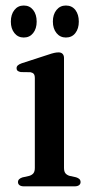

<svg xmlns="http://www.w3.org/2000/svg" viewBox="-20 -658 335 678"><path d="M206 -453.5V-65.5Q206 -52.5 211 -46.2Q216 -40 225.5 -37L248.5 -32Q256.5 -29.5 260.5 -25.5Q264.5 -21.5 264.5 -15Q264.5 -8 259 -4Q253.5 0 244 0H64Q54.5 0 49 -4Q43.5 -8 43.5 -15Q43.5 -21 47.5 -25Q51.5 -29 59 -31.5L83.5 -37Q93 -40 98 -46.2Q103 -52.5 103 -65V-382Q103 -392.5 99.2 -397Q95.5 -401.5 87.5 -403L53.5 -403.5Q45.5 -405 42 -408.2Q38.5 -411.5 38.5 -417Q38.5 -423 42.8 -427Q47 -431 56.5 -434.5L150.5 -465Q163.5 -469.5 171.5 -471.2Q179.5 -473 187 -473Q196 -473 201 -467.8Q206 -462.5 206 -453.5ZM63.9 -525.5Q43.5 -525.5 30.9 -541.2Q18.3 -557 18.3 -581.5Q18.3 -607 30.9 -622.8Q43.5 -638.5 63.9 -638.5Q84.7 -638.5 97.1 -622.8Q109.5 -607 109.5 -581.5Q109.5 -557 97.1 -541.2Q84.7 -525.5 63.9 -525.5ZM212.7 -525.5Q192.3 -525.5 179.5 -541.2Q166.7 -557 166.7 -582Q166.7 -607 179.5 -622.8Q192.3 -638.5 212.7 -638.5Q233.9 -638.5 246.1 -622.8Q258.3 -607 258.3 -581.5Q258.3 -557 246.1 -541.2Q233.9 -525.5 212.7 -525.5Z"/></svg>

Font: Fraunces 28pt
Style: Regular
Weight: 400
Version: Version 1.000;[b76b70a41]